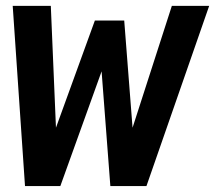

<svg xmlns="http://www.w3.org/2000/svg" viewBox="-20 -625 732 645"><path d="M682.7 -605.3 472 0H350.7L321.3 -385.3L182.7 0H64L22.7 -605.3H150.7L168 -196L298.7 -556H397.3L425.3 -196L557.3 -605.3Z"/></svg>

Font: Timmana
Style: Regular
Weight: 400
Designer: Appaji Ambarisha Darbha
Foundry: Andhrapradesh Society for Knowledge Networks
Version: Version 1.0.4; ttfautohint (v1.2.42-39fb)